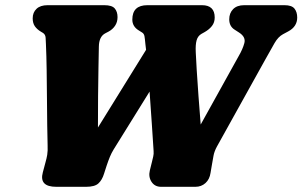

<svg xmlns="http://www.w3.org/2000/svg" viewBox="-20 -720 1166 740"><path d="M863.5 -645.5Q863.5 -669.5 878.5 -684.8Q893.5 -700 921 -700H1076.5Q1104.5 -700 1115 -686.8Q1125.5 -673.5 1125.5 -652.5Q1125.5 -617.5 1091 -599L1070.5 -588Q1052 -578 1038.2 -554Q1024.5 -530 1003 -491.5L816 -155Q806 -136.5 803 -120.2Q800 -104 796.5 -83.5L791.5 -54Q788 -29 772 -14.5Q756 0 733 0H601Q576.5 0 564 -19.2Q551.5 -38.5 557.5 -63L565.5 -95.5Q568 -106 570.5 -116.5Q573 -127 572 -138Q569 -181.5 565.2 -242Q561.5 -302.5 556.5 -367L418 -144Q409.5 -130 403.5 -115.5Q397.5 -101 391 -81.5L381 -50.5Q373.5 -26 359.2 -13Q345 0 311.5 0H197Q130 0 145 -55.5L155.5 -95Q159.5 -108.5 162 -123.2Q164.5 -138 163.5 -161Q162.5 -189 162 -236.5Q161.5 -284 161 -340Q160.5 -396 159.8 -451.2Q159 -506.5 157 -550.5Q156.5 -562 155.8 -574.8Q155 -587.5 145 -593.5L137.5 -598Q122.5 -607 114.2 -619Q106 -631 106 -649.5Q106 -672 120.8 -686Q135.5 -700 163.5 -700H382Q411.5 -700 422.2 -687.5Q433 -675 433 -654Q433 -635 423.5 -620.8Q414 -606.5 398 -598L386.5 -592Q361.5 -579.5 361 -540Q360.5 -509.5 359.5 -459.2Q358.5 -409 358 -348.8Q357.5 -288.5 357.5 -228.5L543 -528Q541.5 -538.5 540.5 -549Q538.5 -571 536.8 -580.5Q535 -590 528 -594.5L514.5 -603Q490 -618 490 -644.5Q490 -700 548 -700H758.5Q807.5 -700 807.5 -652.5Q807.5 -633.5 797 -620Q786.5 -606.5 769 -596.5L756.5 -589.5Q742.5 -581.5 737.8 -564.8Q733 -548 734.5 -518.5Q735.5 -494.5 738.2 -449.8Q741 -405 745 -349.8Q749 -294.5 753.5 -240L900 -504Q915.5 -530.5 921.8 -554Q928 -577.5 901.5 -594.5L884.5 -605.5Q863.5 -618.5 863.5 -645.5Z"/></svg>

Font: Fraunces 144pt S100 Black
Style: Italic
Weight: 900
Italic angle: -16°
Version: Version 1.000; ttfautohint (v1.8.3)